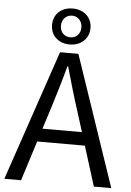

<svg xmlns="http://www.w3.org/2000/svg" viewBox="-63 -1029 734 1075"><g transform="rotate(5 303.5 -491.5)"><path d="M302 -943C332 -943 359 -919 359 -882C359 -843 332 -821 302 -821C270 -821 244 -843 244 -882C244 -919 270 -943 302 -943ZM302 -781C363 -781 410 -821 410 -882C410 -944 363 -983 302 -983C239 -983 194 -944 194 -882C194 -821 239 -781 302 -781ZM191 -298 227 -410C253 -493 277 -572 300 -658H304C328 -573 351 -493 378 -410L413 -298ZM506 0H604L355 -733H252L3 0H97L168 -224H436Z"/></g></svg>

Font: Noto Sans CJK KR Regular
Style: Regular
Weight: 400
Designer: Ryoko NISHIZUKA (kana & ideographs); Paul D. Hunt (Latin, Greek & Cyrillic); Wenlong ZHANG (bopomofo); Sandoll Communica
Foundry: Adobe Systems Incorporated
Version: Version 1.004;PS 1.004;hotconv 1.0.82;makeotf.lib2.5.63406